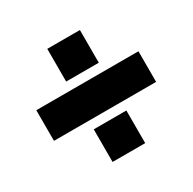

<svg xmlns="http://www.w3.org/2000/svg" viewBox="-128 -737 817 814"><g transform="rotate(-30 280.0 -330.0)"><path d="M29.8 -254.9V-404.8H529.8V-254.9ZM200.2 -53.2V-212.9H359.9V-53.2ZM200.2 -446.8V-606.9H359.9V-446.8Z"/></g></svg>

Font: TASA Orbiter Display Black
Style: Regular
Weight: 900
Designer: Weizhong Zhang
Version: Version 1.000;Glyphs 3.1.2 (3151)